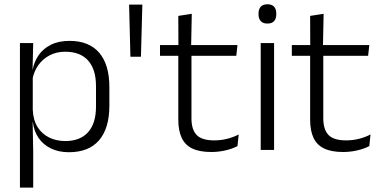

<svg xmlns="http://www.w3.org/2000/svg" viewBox="-20 -684 1738 876"><path d="M294.5 10.5Q248 10.5 212.8 -6.5Q177.5 -23.5 156.2 -54.2Q135 -85 130 -126.5H110L129.5 -183Q131.5 -136 151.5 -104.2Q171.5 -72.5 204.5 -56.5Q237.5 -40.5 278 -40.5Q345.5 -40.5 381.8 -80.8Q418 -121 418 -198V-291Q418 -367.5 382 -407.8Q346 -448 277.5 -448Q238 -448 206.8 -431.8Q175.5 -415.5 155.2 -387.2Q135 -359 128 -322L111.5 -366.5H129Q136 -403 156.5 -432.5Q177 -462 212.2 -479.8Q247.5 -497.5 297.5 -497.5Q386 -497.5 432.5 -443.5Q479 -389.5 479 -286.5V-202Q479 -98.5 432 -44Q385 10.5 294.5 10.5ZM71 172V-487.5H131.5L128.5 -366L129.5 -346V-139.5L129 -125.5L131.5 9V172Z M623 -425H575L569 -663H629.5Z M944 9.5Q890.5 9.5 857.2 -6.5Q824 -22.5 808.8 -55.5Q793.5 -88.5 793.5 -137.5V-455.5H853.5V-144.5Q853.5 -93 877.2 -68.2Q901 -43.5 957.5 -43.5Q987.5 -43.5 1015.8 -50.5Q1044 -57.5 1069 -70.5L1063.5 -17.5Q1040 -5 1008.5 2.2Q977 9.5 944 9.5ZM710 -429.5V-478.5H1063.5L1058 -429.5ZM794 -471.5 793.5 -611.5 855 -621 852 -471.5Z M1169.5 0V-487.5H1230.5V0ZM1200 -576.5Q1180 -576.5 1169.8 -587.5Q1159.5 -598.5 1159.5 -619V-622.5Q1159.5 -642.5 1169.8 -653.5Q1180 -664.5 1200 -664.5Q1220.5 -664.5 1230.5 -653.5Q1240.5 -642.5 1240.5 -622.5V-619Q1240.5 -598.5 1230.5 -587.5Q1220.5 -576.5 1200 -576.5Z M1545.5 9.5Q1492 9.5 1458.8 -6.5Q1425.5 -22.5 1410.2 -55.5Q1395 -88.5 1395 -137.5V-455.5H1455V-144.5Q1455 -93 1478.8 -68.2Q1502.5 -43.5 1559 -43.5Q1589 -43.5 1617.2 -50.5Q1645.5 -57.5 1670.5 -70.5L1665 -17.5Q1641.5 -5 1610 2.2Q1578.5 9.5 1545.5 9.5ZM1311.5 -429.5V-478.5H1665L1659.5 -429.5ZM1395.5 -471.5 1395 -611.5 1456.5 -621 1453.5 -471.5Z"/></svg>

Font: Anek Gujarati Medium Light
Style: Regular
Weight: 300
Version: Version 1.003